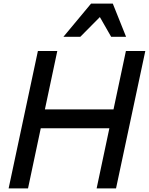

<svg xmlns="http://www.w3.org/2000/svg" viewBox="-20 -1049 829 1069"><path d="M191 -765H299L230 -440H612L681 -765H789L626 0H518L589 -335H207L136 0H28ZM682 -844H599L536 -954L427 -844H333L487 -1029H608Z"/></svg>

Font: Application Medium
Style: Italic
Weight: 500
Italic angle: -12°
Designer: Wei Huang
Foundry: Wei Huang
Version: Version 0.012